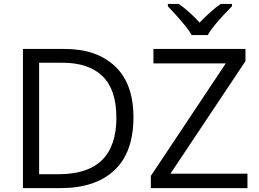

<svg xmlns="http://www.w3.org/2000/svg" viewBox="-20 -965 1329 985"><path d="M664.6 -363.8Q664.6 -183.1 566.9 -91.6Q469.2 0 291.5 0H97.7V-713.9H313Q476.1 -713.9 570.3 -624.8Q664.6 -535.6 664.6 -363.8ZM577.1 -360.8Q577.1 -505.4 505.9 -574.2Q434.6 -643.1 300.3 -643.1H180.7V-71.3H281.7Q577.1 -71.3 577.1 -360.8ZM1249.5 0H753.9V-62.5L1138.2 -639.6H767.1V-713.9H1239.3V-651.4L854.5 -74.2H1249.5ZM963.4 -785.2Q950.7 -807.6 928.7 -834.5Q906.7 -861.3 883.1 -887.5Q859.4 -913.6 841.3 -932.6V-944.8H897Q923.3 -926.8 951.4 -901.6Q979.5 -876.5 1003.9 -849.1Q1030.3 -876.5 1058.1 -901.6Q1085.9 -926.8 1112.3 -944.8H1169.9V-932.6Q1150.9 -913.6 1126.5 -887.5Q1102.1 -861.3 1080.1 -834.5Q1058.1 -807.6 1045.9 -785.2Z"/></svg>

Font: Open Sans
Style: Regular
Weight: 400
Designer: Monotype Design Team
Foundry: Monotype Imaging Inc.
Version: Version 3.000; ttfautohint (v1.8.4)